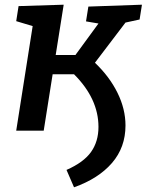

<svg xmlns="http://www.w3.org/2000/svg" viewBox="-20 -556 624 817"><path d="M574 -473 514 -460 384 -289Q446 -230 480 -161Q514 -92 514 -22Q514 71 456.5 137.5Q399 204 295 241L263 167Q336 135 367.5 90.5Q399 46 399 -16Q399 -136 295 -240H204L166 0H49L119 -445L49 -466L59 -530L251 -536L217 -322H301L399 -456L346 -465L356 -528L584 -536Z"/></svg>

Font: Bitter Pro SemiBold
Style: Italic
Weight: 600
Italic angle: -9°
Designer: Sol Matas, and Bitter project Authors
Foundry: Sol Matas
Version: Version 1.010